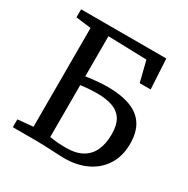

<svg xmlns="http://www.w3.org/2000/svg" viewBox="-169 -892 1024 1047"><g transform="rotate(30 343.0 -368.0)"><path d="M372 6.5Q362.5 6.5 340.8 5.5Q319 4.5 292.2 3.2Q265.5 2 240.5 1Q215.5 0 199 0H45V-49.5L141.5 -58.5V-680.5L46 -692.5V-743H582.5L593 -554H524L491.5 -683.5L248.5 -690.5V-437.5Q256.5 -439 272 -441Q287.5 -443 307 -445Q326.5 -447 346.2 -448.2Q366 -449.5 382.5 -449.5Q467.5 -449.5 526 -428Q584.5 -406.5 614.5 -360.5Q644.5 -314.5 644.5 -241.5Q644.5 -164 609.8 -108.5Q575 -53 513.5 -23.2Q452 6.5 372 6.5ZM351 -47.5Q414.5 -47.5 454.2 -70.5Q494 -93.5 512.8 -135.8Q531.5 -178 531.5 -235Q531.5 -295 509.8 -328.8Q488 -362.5 448 -376.2Q408 -390 353 -390Q334.5 -390 313.5 -388.8Q292.5 -387.5 274.8 -385.8Q257 -384 248.5 -382.5V-56Q261.5 -54 274.8 -52Q288 -50 306 -48.8Q324 -47.5 351 -47.5Z"/></g></svg>

Font: Merriweather 20pt
Style: Regular
Weight: 400
Version: Version 2.100